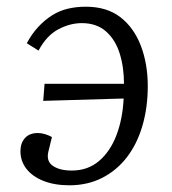

<svg xmlns="http://www.w3.org/2000/svg" viewBox="-20 -539 512 573"><path d="M124 -85Q118 -57 138.5 -43.5Q159 -30 194 -30Q242 -30 275.5 -58.5Q309 -87 327.5 -135.5Q346 -184 349 -245L109 -238L113 -289H350Q350 -339 337 -380Q324 -421 296 -445.5Q268 -470 224 -470Q189 -470 154 -451.5Q119 -433 95 -388L60 -410Q75 -438 94 -458.5Q113 -479 135 -493Q157 -507 182.5 -513Q208 -519 236 -519Q299 -519 339.5 -487.5Q380 -456 400.5 -402Q421 -348 421 -282Q421 -218 405 -163.5Q389 -109 358.5 -69.5Q328 -30 284.5 -8Q241 14 187 14Q143 14 110 1Q77 -12 59 -35Q41 -58 41 -88Q41 -112 54.5 -127Q68 -142 93 -142Q104 -142 115 -138.5Q126 -135 135 -130Z"/></svg>

Font: Literata 18pt Light
Style: Italic
Weight: 300
Italic angle: -2°
Designer: Latin by Veronika Burian and Jose Scaglione. Greek by Irene Vlachou. Cyrillic by Vera Evstafieva
Foundry: TypeTogether
Version: Version 3.103;gftools[0.9.29]